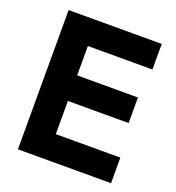

<svg xmlns="http://www.w3.org/2000/svg" viewBox="-127 -800 830 903"><g transform="rotate(20 287.5 -348.5)"><path d="M63 -697H529V-569H206V-422H510V-294H206V-128H529V0H63Z"/></g></svg>

Font: Hanken Grotesk ExtraBold
Style: Regular
Weight: 800
Designer: Alfredo Marco Pradil
Foundry: Hanken Design Co.
Version: Version 3.014